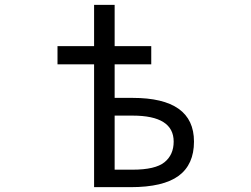

<svg xmlns="http://www.w3.org/2000/svg" viewBox="-20 -772 1040 794"><path d="M454.1 -367.2H528.3Q782.2 -367.2 782.2 -186.5Q782.2 -91.8 718.8 -44.9Q655.3 2 519.5 2H369.1V-505.9H217.8V-581.1H369.1V-752H454.1V-581.1H605.5V-505.9H454.1ZM454.1 -70.3H528.3Q622.1 -70.3 660.2 -101.1Q698.2 -131.8 698.2 -186.5Q698.2 -293.9 528.3 -293.9H454.1Z"/></svg>

Font: GenEi Gothic M Regular
Style: Regular
Weight: 400
Designer: o_tamon (Modified); [Source Han Sans]
Ryoko NISHIZUKA  (kana & ideographs); Paul D. Hunt (Latin, Greek & Cyrillic); Wenl
Version: Version 1.1a;Original Version 1.004